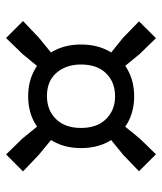

<svg xmlns="http://www.w3.org/2000/svg" viewBox="30 -688 535 634"><g transform="rotate(-90 297.0 -370.5)"><path d="M184.5 -442.5 103 -509.5 48.5 -561.5 104.5 -617.5 157 -563.5 224 -481.5ZM408.5 -442.5 369 -481.5 436.5 -563.5 489 -617.5 545 -561.5 490.5 -509.5ZM488.5 -122.5 436 -176.5 372 -254.5 411.5 -294.5 490.5 -230.5 544 -178.5ZM105 -122.5 49 -178.5 103 -230.5 181.5 -294.5 221 -254.5 157.5 -176.5ZM296.5 -194.5Q246.5 -194.5 208 -216.5Q169.5 -238.5 147.5 -278Q125.5 -317.5 125.5 -370Q125.5 -422 147.5 -461.2Q169.5 -500.5 208 -522.5Q246.5 -544.5 296.5 -544.5Q346.5 -544.5 385.2 -522.5Q424 -500.5 445.8 -461.2Q467.5 -422 467.5 -370Q467.5 -317.5 445.8 -278Q424 -238.5 385.2 -216.5Q346.5 -194.5 296.5 -194.5ZM296.5 -257.5Q343 -257.5 372.2 -287Q401.5 -316.5 401.5 -370Q401.5 -419 374.2 -450.8Q347 -482.5 297.5 -482.5Q251 -482.5 221.5 -452.8Q192 -423 192 -370Q192 -317 221.5 -287.2Q251 -257.5 296.5 -257.5Z"/></g></svg>

Font: Encode Sans SC Medium
Style: Regular
Weight: 500
Version: Version 3.002